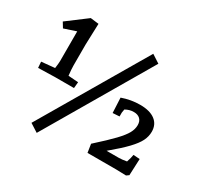

<svg xmlns="http://www.w3.org/2000/svg" viewBox="-160 -919 1210 1166"><g transform="rotate(30 445.0 -336.0)"><path d="M33 -339 126 -348Q131 -385 131 -399V-608L47 -580L25 -616L162 -719L220 -712Q215 -587 215 -566V-418Q215 -393 220 -348L290 -343L286 -300H154L36 -297ZM168 12 599 -721 656 -684 226 49ZM754 0H554L545 -59Q624 -130 663.5 -171.5Q703 -213 718.5 -241.5Q734 -270 734 -298Q734 -326 718 -341Q702 -356 674 -356Q644 -356 616 -340L612 -316V-289L565 -286L560 -391Q622 -413 686 -413Q754 -413 791 -385Q828 -357 828 -306Q828 -273 812.5 -241.5Q797 -210 758.5 -169.5Q720 -129 648 -69H732Q754 -69 788 -75L797 -105L802 -129L847 -126L842 -10L825 2Z"/></g></svg>

Font: Andada Pro SemiBold
Style: Regular
Weight: 600
Designer: Carolina Giovagnoli
Foundry: Huerta Tipografica
Version: Version 3.005